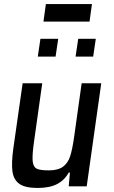

<svg xmlns="http://www.w3.org/2000/svg" viewBox="-20 -922 566 950"><path d="M36 0ZM326 -68H320Q299 -30 262 -11Q225 8 166 8Q104 8 75.5 -12.5Q47 -33 41.5 -74.5Q36 -116 46 -188L92 -510H189L149 -226Q139 -156 141.5 -126.5Q144 -97 160.5 -88Q177 -79 221 -79Q267 -79 291.5 -97Q316 -115 327 -148.5Q338 -182 347 -246L384 -510H481L409 0H320ZM167 -642 180 -730H268L255 -642ZM354 -642 367 -730H454L441 -642ZM195 -815 207 -902H435L423 -815Z"/></svg>

Font: Assailand Medium
Style: Italic
Weight: 500
Italic angle: -8°
Designer: Hector Gatti with collaboration of the Omnibus-Type team
Foundry: Omnibus-Type
Version: Version 0.072;October 19, 2019;FontCreator 12.0.0.2547 64-bi